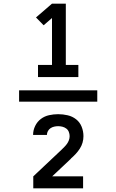

<svg xmlns="http://www.w3.org/2000/svg" viewBox="-20 -868 640 1056"><path d="M189 -444V-511H266V-769L220 -729L178 -772L266 -848H342V-511H411V-444ZM85 -309V-371H515V-309ZM163 168V102L318 -44Q326 -52 334 -60Q342 -68 348.5 -77Q355 -86 359 -97Q363 -108 363 -119Q363 -131 358.5 -142.5Q354 -154 344.5 -161Q335 -168 323.5 -171Q312 -174 300 -174Q289 -174 278 -171.5Q267 -169 258 -163Q249 -157 243.5 -147Q238 -137 238 -126H162Q162 -126 162 -126Q162 -126 162 -126Q162 -152 173.5 -175.5Q185 -199 205 -214Q225 -229 250 -234.5Q275 -240 300 -240Q326 -240 352 -234Q378 -228 398.5 -212Q419 -196 429 -171Q439 -146 439 -119Q439 -101 434 -83.5Q429 -66 419 -50.5Q409 -35 396.5 -21.5Q384 -8 370 4V5L267 102H437V168Z"/></svg>

Font: Iosevka SS04 Medium Extended
Style: Regular
Weight: 500
Width: 7
Monospace: yes
Designer: Belleve Invis
Foundry: Belleve Invis
Version: Version 19.0.0; ttfautohint (v1.8.4)